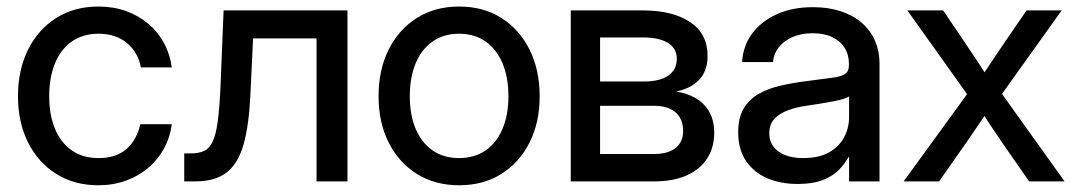

<svg xmlns="http://www.w3.org/2000/svg" viewBox="-20 -547 3244 579"><path d="M276.4 11.7Q204.1 11.7 149.4 -22.7Q94.7 -57.1 64.5 -117.7Q34.2 -178.2 34.2 -256.8Q34.2 -335.9 64.5 -397Q94.7 -458 149.4 -492.7Q204.1 -527.3 276.4 -527.3Q321.8 -527.3 359.9 -513.7Q397.9 -500 427.2 -475.3Q456.5 -450.7 474.6 -417.2Q492.7 -383.8 498 -343.8H404.8Q400.9 -365.7 390.4 -384.3Q379.9 -402.8 363.8 -416.5Q347.7 -430.2 326.2 -437.7Q304.7 -445.3 276.9 -445.3Q230.5 -445.3 197 -422.1Q163.6 -398.9 146 -356.4Q128.4 -314 128.4 -256.8Q128.4 -200.2 146 -158.2Q163.6 -116.2 196.8 -93.3Q230 -70.3 276.9 -70.3Q304.7 -70.3 325.7 -77.4Q346.7 -84.5 362.1 -98.1Q377.4 -111.8 387.7 -130.6Q397.9 -149.4 403.3 -172.4H498Q493.2 -133.3 474.9 -99.6Q456.5 -65.9 427.2 -41Q397.9 -16.1 359.6 -2.2Q321.3 11.7 276.4 11.7Z M535.6 0V-84.5H556.2Q580.1 -84.5 595.9 -92Q611.8 -99.6 621.6 -120.6Q631.3 -141.6 636.7 -181.6Q642.1 -221.7 645 -287.6L654.3 -515.6H1027.8V0H934.6V-431.2H743.2L734.9 -257.3Q730.5 -168 714.4 -111.1Q698.2 -54.2 663.6 -27.1Q628.9 0 569.3 0Z M1364.3 11.7Q1292 11.7 1237.3 -22.5Q1182.6 -56.6 1152.1 -117.2Q1121.6 -177.7 1121.6 -256.8Q1121.6 -336.4 1152.1 -397.5Q1182.6 -458.5 1237.3 -492.9Q1292 -527.3 1364.3 -527.3Q1437.5 -527.3 1491.9 -492.9Q1546.4 -458.5 1576.9 -397.5Q1607.4 -336.4 1607.4 -256.8Q1607.4 -177.7 1576.9 -117.2Q1546.4 -56.6 1491.9 -22.5Q1437.5 11.7 1364.3 11.7ZM1364.3 -70.3Q1411.1 -70.3 1444.3 -93.3Q1477.5 -116.2 1495.4 -158.4Q1513.2 -200.7 1513.2 -256.8Q1513.2 -314 1495.4 -356.2Q1477.5 -398.4 1444.3 -421.9Q1411.1 -445.3 1364.3 -445.3Q1318.4 -445.3 1284.9 -422.1Q1251.5 -398.9 1233.6 -356.4Q1215.8 -314 1215.8 -256.8Q1215.8 -200.2 1233.6 -158.2Q1251.5 -116.2 1284.7 -93.3Q1317.9 -70.3 1364.3 -70.3Z M1701.2 0V-515.6H1918.5Q2008.3 -515.6 2061 -480.5Q2113.8 -445.3 2113.8 -378.4Q2113.8 -333 2088.4 -306.4Q2063 -279.8 2018.6 -271Q2049.8 -266.6 2076.2 -252Q2102.5 -237.3 2118.2 -210.9Q2133.8 -184.6 2133.8 -146Q2133.8 -102.1 2112.5 -69.1Q2091.3 -36.1 2050.8 -18.1Q2010.3 0 1952.6 0ZM1789.6 -82.5H1951.7Q1994.1 -82.5 2017.1 -100.6Q2040 -118.7 2040 -151.4Q2040 -188.5 2017.1 -208.3Q1994.1 -228 1951.7 -228H1789.6ZM1789.6 -301.3H1922.4Q1969.7 -301.3 1995.4 -319.1Q2021 -336.9 2021 -370.1Q2021 -400.9 1994.4 -417.5Q1967.8 -434.1 1918.5 -434.1H1789.6Z M2385.7 7.8Q2334 7.8 2293.7 -9.5Q2253.4 -26.9 2229.7 -61.8Q2206.1 -96.7 2206.1 -147.9Q2206.1 -192.4 2223.1 -220.5Q2240.2 -248.5 2269.3 -264.6Q2298.3 -280.8 2335.2 -289.1Q2372.1 -297.4 2410.6 -302.2Q2459.5 -308.6 2487.8 -312.3Q2516.1 -315.9 2528.1 -323.7Q2540 -331.5 2540 -350.6V-355.5Q2540 -382.3 2527.1 -402.8Q2514.2 -423.3 2489.7 -435.1Q2465.3 -446.8 2430.7 -446.8Q2396.5 -446.8 2370.1 -435.3Q2343.8 -423.8 2328.4 -404.3Q2313 -384.8 2311 -359.9H2217.8Q2220.7 -408.2 2247.8 -445.3Q2274.9 -482.4 2322 -503.9Q2369.1 -525.4 2431.6 -525.4Q2478 -525.4 2515.1 -513.2Q2552.2 -501 2578.4 -478.5Q2604.5 -456.1 2618.4 -424.6Q2632.3 -393.1 2632.3 -354.5V0H2540.5V-73.2H2538.6Q2528.3 -53.7 2510 -34.9Q2491.7 -16.1 2461.4 -4.2Q2431.2 7.8 2385.7 7.8ZM2401.9 -70.3Q2450.2 -70.3 2480.7 -87.9Q2511.2 -105.5 2525.9 -133.5Q2540.5 -161.6 2540.5 -194.3V-256.3Q2535.2 -252.4 2522.7 -248.5Q2510.3 -244.6 2492.2 -241.2Q2474.1 -237.8 2453.4 -234.4Q2432.6 -231 2411.6 -228Q2382.8 -224.1 2357.2 -214.8Q2331.5 -205.6 2315.7 -189Q2299.8 -172.4 2299.8 -144.5Q2299.8 -121.6 2312.3 -105Q2324.7 -88.4 2347.7 -79.3Q2370.6 -70.3 2401.9 -70.3Z M2705.1 0 2919.4 -294.9 2918.9 -231.4 2716.3 -515.6H2824.2L2889.6 -418.9Q2910.6 -388.2 2930.2 -358.2Q2949.7 -328.1 2969.7 -297.4H2928.2Q2948.7 -328.1 2968.5 -358.2Q2988.3 -388.2 3009.3 -418.9L3075.7 -515.6H3181.6L2978.5 -231.4L2979 -295.4L3190.4 0H3083.5L3006.3 -110.8Q2985.8 -140.6 2966.8 -169.4Q2947.8 -198.2 2928.2 -228.5H2969.2Q2949.7 -198.2 2929.9 -169.4Q2910.2 -140.6 2889.6 -110.8L2812 0Z"/></svg>

Font: Inter Cardless Display
Style: Regular
Weight: 400
Designer: Rasmus Andersson
Foundry: rsms
Version: Version 4.001;git-9221beed3